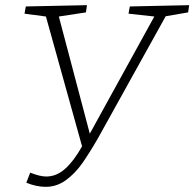

<svg xmlns="http://www.w3.org/2000/svg" viewBox="-20 -715 753 744"><path d="M713 -695 709 -667 622 -652 360 -180Q326 -121 298.5 -82Q271 -43 235.5 -17Q200 9 157 9Q121 9 82 -7L97 -46Q135 -31 159 -31Q199 -31 232.5 -61Q266 -91 298 -148L158 -651L75 -662L80 -690L317 -695L313 -667L208 -651L328 -197L578 -651L478 -662L483 -690Z"/></svg>

Font: Bitter Pro Light
Style: Italic
Weight: 300
Italic angle: -9°
Designer: Sol Matas, and Bitter project Authors
Foundry: Sol Matas
Version: Version 1.010